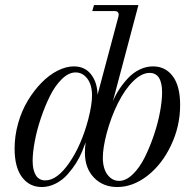

<svg xmlns="http://www.w3.org/2000/svg" viewBox="-20 -732 768 764"><path d="M530.8 -711.9 429.2 -329.1Q439.9 -354.5 454.8 -377.2Q469.7 -399.9 489.5 -421.1Q509.3 -442.4 535.2 -455.1Q561 -467.8 588.9 -467.8Q638.2 -467.8 667.5 -428.7Q696.8 -389.6 696.8 -314Q696.8 -230 660.6 -153.8Q624.5 -77.6 566.7 -32.7Q508.8 12.2 446.8 12.2Q390.1 12.2 354 -25.1Q317.9 -62.5 317.9 -124Q317.9 -144.5 320.8 -166L306.2 -127.9Q296.9 -105.5 283 -83.3Q269 -61 249 -38.3Q229 -15.6 201.9 -1.7Q174.8 12.2 146 12.2Q97.2 12.2 67.6 -27.1Q38.1 -66.4 38.1 -141.1Q38.1 -191.4 52.2 -241.5Q66.4 -291.5 90.6 -331.5Q114.7 -371.6 145 -402.6Q175.3 -433.6 209 -450.7Q242.7 -467.8 273.9 -467.8Q317.9 -467.8 342.5 -435.8Q367.2 -403.8 368.2 -355L451.2 -666Q456.5 -688 435.1 -688H347.2L354 -711.9ZM160.2 -14.2Q207.5 -14.2 255.9 -84.5Q304.2 -154.8 331.1 -256.8Q346.2 -315.9 346.2 -351.1Q346.2 -394.5 327.4 -419.2Q308.6 -443.8 280.8 -443.8Q253.4 -443.8 226.3 -417.5Q199.2 -391.1 179 -350.3Q158.7 -309.6 142.6 -261.7Q126.5 -213.9 118.2 -168.9Q109.9 -124 109.9 -91.8Q109.9 -55.2 122.6 -34.7Q135.3 -14.2 160.2 -14.2ZM575.2 -441.9Q543.5 -441.9 510 -408.9Q476.6 -376 449 -320.8Q421.4 -265.6 403.8 -199.2Q389.2 -142.1 389.2 -105Q389.2 -61.5 407.7 -36.9Q426.3 -12.2 454.1 -12.2Q481.4 -12.2 508.5 -38.6Q535.6 -64.9 555.9 -105.7Q576.2 -146.5 592.3 -194.1Q608.4 -241.7 616.7 -286.6Q625 -331.5 625 -363.8Q625 -441.9 575.2 -441.9Z"/></svg>

Font: Flanker Steampunk
Style: Italic
Weight: 400
Italic angle: -12°
Designer: Alexey Kryukov, Leonardo Di Lena
Foundry: Alexey Kryukov, Leonardo Di Lena
Version: 1.210